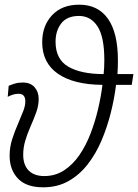

<svg xmlns="http://www.w3.org/2000/svg" viewBox="-20 -789 589 819"><path d="M164 10Q92 10 56.5 -27.5Q21 -65 21 -125Q21 -161 32 -195.5Q43 -230 59 -266Q71 -294 79.5 -316Q88 -338 88 -357Q88 -389 59 -389Q46 -389 34 -385Q22 -381 13 -376L17 -423Q29 -428 43.5 -432.5Q58 -437 77 -437Q110 -437 127.5 -417Q145 -397 145 -367Q145 -339 135 -311Q125 -283 110 -249Q96 -217 87.5 -188Q79 -159 79 -129Q79 -85 102.5 -61.5Q126 -38 169 -38Q216 -38 253.5 -62.5Q291 -87 319 -128Q347 -169 366.5 -220Q386 -271 398.5 -324.5Q411 -378 417 -427Q294 -428 227 -474.5Q160 -521 160 -609Q160 -679 202 -724Q244 -769 318 -769Q398 -769 440.5 -709Q483 -649 483 -531Q483 -501 481 -473H549L542 -427H475Q468 -369 452.5 -307.5Q437 -246 413 -189.5Q389 -133 354 -88Q319 -43 272 -16.5Q225 10 164 10ZM422 -473Q425 -497 425 -533Q425 -632 396 -676.5Q367 -721 317 -721Q266 -721 241.5 -689.5Q217 -658 217 -611Q217 -536 271.5 -504.5Q326 -473 422 -473Z"/></svg>

Font: Noto Sans Light
Style: Italic
Weight: 300
Italic angle: -12°
Designer: Monotype Design Team
Foundry: Monotype Imaging Inc.
Version: Version 2.013; ttfautohint (v1.8.4.7-5d5b)